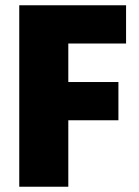

<svg xmlns="http://www.w3.org/2000/svg" viewBox="-20 -708 526 728"><path d="M53 0V-688H458V-543H239V-397H429V-252H239V0Z"/></svg>

Font: Saira Semi Condensed ExtraBold
Style: Regular
Weight: 800
Width: 4
Designer: Hector Gatti with collaboration of the Omnibus-Type team
Foundry: Omnibus-Type
Version: Version 1.001; ttfautohint (v1.8)